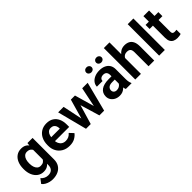

<svg xmlns="http://www.w3.org/2000/svg" viewBox="151 -1890 3237 3237"><g transform="rotate(-45 1770.0 -271.0)"><path d="M391.5 -528.3H514V-16.8Q514 55.1 482.4 105.4Q450.9 155.8 394.5 182Q338.1 208.2 263.4 208.2Q231.1 208.2 194 199.4Q157 190.5 123.5 171.9Q90 153.2 67.3 124L127.5 44.5Q152.8 74 185.5 89.8Q218.3 105.6 257.1 105.6Q314.6 105.6 346.7 74.2Q378.8 42.9 378.8 -15.6V-406.8ZM35.4 -258V-268.3Q35.4 -348.8 61.2 -409.6Q87 -470.4 134.8 -504.2Q182.6 -538.1 248.5 -538.1Q301 -538.1 336.9 -518.7Q372.8 -499.3 395.9 -463.9Q419.1 -428.4 432.4 -380.1Q445.6 -331.8 452.9 -274.1V-248.8Q443.6 -175.2 420.1 -116.6Q396.7 -58 354.7 -24.1Q312.7 9.8 247.6 9.8Q182.3 9.8 134.7 -25.1Q87 -60.1 61.2 -120.6Q35.4 -181.2 35.4 -258ZM170.2 -268.3V-258Q170.2 -213.4 182.1 -176.7Q194 -140 218.7 -118.6Q243.3 -97.1 281.5 -97.1Q320.9 -97.1 345.8 -113.8Q370.7 -130.5 383.5 -159.7Q396.3 -188.9 399.3 -226.1V-296.3Q397.8 -326.4 390.1 -351.2Q382.5 -376.1 368.7 -393.9Q354.9 -411.8 333.4 -421.6Q312 -431.4 282.5 -431.4Q244.3 -431.4 219.5 -409.6Q194.6 -387.8 182.4 -350.9Q170.2 -314 170.2 -268.3Z M866.4 9.8Q785.4 9.8 727 -24.4Q668.6 -58.6 637.2 -116.7Q605.9 -174.9 605.9 -246.2V-265.5Q605.9 -346.4 636 -407.8Q666.2 -469.1 721.5 -503.6Q776.9 -538.1 851.2 -538.1Q926.6 -538.1 977.9 -505.5Q1029.2 -472.9 1055.6 -414.8Q1081.9 -356.7 1081.9 -279.3V-222.9H665.1V-314.3H949.4V-324.6Q948.9 -354.5 938.2 -378.9Q927.5 -403.3 906 -417.8Q884.4 -432.2 850.3 -432.2Q812.5 -432.2 788.2 -411Q764 -389.8 752.6 -352.2Q741.2 -314.6 741.2 -265.5V-246.2Q741.2 -202.8 757.1 -168.9Q773 -135 803.1 -115.4Q833.1 -95.9 874.8 -95.9Q914.2 -95.9 947.1 -111.3Q980 -126.8 1004 -157.4L1070.7 -86.7Q1045.9 -50.3 994.7 -20.3Q943.6 9.8 866.4 9.8Z M1314.2 -131.8 1427.1 -528.3H1512.7L1486 -382.1L1372.8 0H1300ZM1254.5 -528.3 1337.1 -131.6 1344.5 0H1260.1L1123.7 -528.3ZM1616.8 -137.7 1697.6 -528.3H1828.1L1692.4 0H1608.1ZM1525 -528.3 1637.3 -135.4 1652.4 0H1579.3L1465.6 -381.9L1439.8 -528.3Z M2189.8 -115.8V-355.3Q2189.8 -393.9 2170 -417Q2150.1 -440.1 2107.5 -440.1Q2082.7 -440.1 2064.6 -431.6Q2046.4 -423.1 2036.5 -407.9Q2026.7 -392.7 2026.7 -372.2H1891.8Q1891.8 -417 1919.3 -454.6Q1946.8 -492.3 1997 -515.2Q2047.2 -538.1 2114.9 -538.1Q2175.8 -538.1 2223.2 -517.7Q2270.6 -497.3 2297.9 -456.5Q2325.3 -415.7 2325.3 -354.3V-126.1Q2325.3 -84.5 2330.7 -56.6Q2336 -28.7 2346.2 -8.1V0H2209.5Q2199.7 -20.9 2194.8 -52.6Q2189.8 -84.3 2189.8 -115.8ZM2208.1 -321.8 2209.1 -243.7H2128.9Q2070.3 -243.7 2042.7 -219.9Q2015 -196.2 2015 -158.3Q2015 -129.8 2034.4 -111Q2053.8 -92.2 2087.7 -92.2Q2120.7 -92.2 2145 -105.5Q2169.2 -118.8 2182.9 -138.1Q2196.6 -157.3 2197.2 -174.8L2234.3 -117Q2227.1 -97.1 2213.5 -75.1Q2200 -53.1 2179 -33.9Q2157.9 -14.7 2128.3 -2.5Q2098.7 9.8 2059 9.8Q2008.2 9.8 1967.6 -10.6Q1927.1 -31.1 1903.5 -66.7Q1880 -102.4 1880 -148.1Q1880 -231.1 1941.8 -276.4Q2003.6 -321.8 2123.6 -321.8ZM1931.7 -667.7Q1931.7 -692.9 1950.4 -710.2Q1969 -727.5 1997.3 -727.5Q2026 -727.5 2044.5 -710.2Q2063 -692.9 2063 -667.7Q2063 -642.9 2044.5 -625.6Q2026 -608.4 1997.3 -608.4Q1969 -608.4 1950.4 -625.6Q1931.7 -642.9 1931.7 -667.7ZM2168 -667.3Q2168 -692.5 2186.5 -709.8Q2205.1 -727.1 2233.5 -727.1Q2262 -727.1 2280.6 -709.8Q2299.2 -692.5 2299.2 -667.3Q2299.2 -642.5 2280.6 -625.2Q2262 -608 2233.5 -608Q2205.1 -608 2186.5 -625.2Q2168 -642.5 2168 -667.3Z M2569.5 -750V0H2434.7V-750ZM2549.2 -283H2511Q2511.4 -356.6 2536.5 -414.3Q2561.6 -471.9 2606.9 -505Q2652.2 -538.1 2712.7 -538.1Q2764.9 -538.1 2804.1 -518.2Q2843.3 -498.2 2865 -453.7Q2886.8 -409.1 2886.8 -335.4V0H2751.2V-336.3Q2751.2 -372.3 2740.9 -393Q2730.6 -413.8 2711.2 -422.6Q2691.9 -431.4 2663.9 -431.4Q2633.1 -431.4 2611.2 -419.9Q2589.4 -408.4 2575.7 -388Q2562.1 -367.7 2555.7 -340.8Q2549.2 -314 2549.2 -283Z M3139.4 -750V0H3004V-750Z M3513.5 -528.3V-432H3208.2V-528.3ZM3287 -658.5H3421.9V-155.8Q3421.9 -132.4 3428.1 -120.1Q3434.4 -107.7 3446.8 -103.2Q3459.3 -98.6 3477.3 -98.6Q3490.3 -98.6 3500.9 -100Q3511.4 -101.3 3518.9 -102.7L3519.1 -2.6Q3502.2 2.8 3481.5 6.3Q3460.8 9.8 3435.5 9.8Q3390.6 9.8 3357.1 -5.5Q3323.5 -20.7 3305.3 -54.5Q3287 -88.3 3287 -143.7Z"/></g></svg>

Font: Vazirmatn
Style: Regular
Weight: 400
Designer: Saber Rastikerdar
Foundry: Saber Rastikerdar
Version: Version 33.003;September 2, 2022;FontCreator 14.0.0.2862 64-